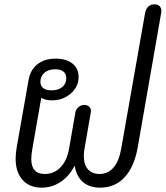

<svg xmlns="http://www.w3.org/2000/svg" viewBox="-20 -854 763 884"><path d="M52 -123Q52 -148 57 -176L111 -483Q119 -532 152 -558Q185 -584 236 -584Q285 -584 313.5 -561.5Q342 -539 342 -500Q342 -455 306 -423.5Q270 -392 220 -392Q188 -392 170 -404L129 -169Q124 -141 124 -122Q124 -53 186 -53Q229 -53 258.5 -83.5Q288 -114 298 -169L327 -336Q330 -352 342 -361.5Q354 -371 369 -371Q383 -371 392 -361.5Q401 -352 398 -336L369 -169Q366 -153 366 -135Q366 -96 385 -74.5Q404 -53 438 -53Q477 -53 502.5 -82.5Q528 -112 538 -169L648 -794Q656 -834 692 -834Q707 -834 715 -825.5Q723 -817 723 -803Q723 -797 722 -794L614 -175Q598 -85 553.5 -37.5Q509 10 441 10Q394 10 363.5 -14.5Q333 -39 324 -90H323Q298 -42 258.5 -16Q219 10 172 10Q116 10 84 -25.5Q52 -61 52 -123ZM285 -494Q285 -514 272 -524.5Q259 -535 234 -535Q203 -535 184.5 -519Q166 -503 166 -477Q166 -458 179.5 -448Q193 -438 217 -438Q248 -438 266.5 -453Q285 -468 285 -494Z"/></svg>

Font: Kodchasan
Style: Italic
Weight: 400
Italic angle: -10°
Version: Version 1.000; ttfautohint (v1.6)